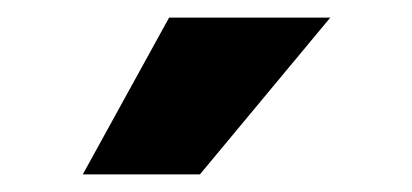

<svg xmlns="http://www.w3.org/2000/svg" viewBox="-20 -765 468 218"><path d="M74 -567 172 -745H355L207 -567Z"/></svg>

Font: REM Medium
Style: Bold
Weight: 700
Version: Version 1.005;gftools[0.9.28]